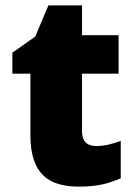

<svg xmlns="http://www.w3.org/2000/svg" viewBox="-20 -777 500 714"><path d="M337 -234C304 -234 285 -252 285 -288V-503H421V-646H285V-757H160L111 -641L26 -581V-503H93V-275C93 -125 166 -83 274 -83C346 -83 387 -96 429 -114V-253C398 -242 371 -234 337 -234Z"/></svg>

Font: Noto Sans Telugu UI Black
Style: Regular
Weight: 900
Designer: Jelle Bosma - Monotype Design Team
Foundry: Monotype Imaging Inc.
Version: Version 2.005